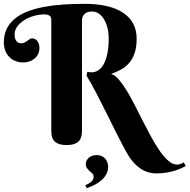

<svg xmlns="http://www.w3.org/2000/svg" viewBox="-20 -750 990 1003"><path d="M420.9 -730Q553.7 -730 623.8 -682.9Q693.8 -635.7 693.8 -547.9Q693.8 -504.9 683.8 -474.4Q673.8 -443.8 656 -422.6Q638.2 -401.4 613.5 -387.5Q588.9 -373.5 560.1 -363.8Q580.1 -358.4 600.3 -335Q620.6 -311.5 641.6 -277.1Q662.6 -242.7 684.1 -200.7Q705.6 -158.7 727.3 -115.7Q749 -72.8 771.2 -32.2Q793.5 8.3 815.7 40Q837.9 71.8 860.6 90.8Q883.3 109.9 905.8 109.9Q915.5 109.9 925 106Q934.6 102.1 939.9 98.1L950.2 117.2Q940.4 122.6 926.3 129.2Q912.1 135.7 893.1 141.6Q874 147.5 850.3 151.6Q826.7 155.8 797.9 155.8Q750.5 155.8 712.4 129.6Q674.3 103.5 647 56.2Q619.1 7.3 592.3 -46.4Q565.4 -100.1 538.8 -153.8Q512.2 -207.5 485.6 -258.8Q459 -310.1 432.1 -355L436 -375Q464.8 -367.7 486.1 -378.4Q507.3 -389.2 521 -413.3Q534.7 -437.5 541.3 -472.7Q547.9 -507.8 547.9 -548.8Q547.9 -578.1 541.5 -603.8Q535.2 -629.4 523.7 -648.7Q512.2 -668 496.1 -679Q480 -689.9 460 -689.9Q444.3 -689.9 434.3 -685.3Q424.3 -680.7 418.5 -673.6Q412.6 -666.5 410.4 -658.4Q408.2 -650.4 408.2 -643.1V-64Q408.2 -26.4 388.4 -9.3Q368.7 7.8 328.1 7.8Q287.1 7.8 267.6 -9.3Q248 -26.4 248 -64V-647.9Q248 -674.8 210.9 -674.8Q184.1 -674.8 156.5 -666.7Q128.9 -658.7 106.7 -644.8Q84.5 -630.9 70.3 -611.6Q56.2 -592.3 56.2 -569.8Q56.2 -554.2 60.3 -544.9Q64.5 -535.6 69.8 -531Q75.2 -526.4 80.8 -525.1Q86.4 -523.9 88.9 -523.9Q101.1 -523.9 108.9 -528.1Q116.7 -532.2 123 -536.9Q129.4 -541.5 135 -545.7Q140.6 -549.8 147.9 -549.8Q153.8 -549.8 160.4 -547.1Q167 -544.4 172.6 -538.6Q178.2 -532.7 182.1 -523.2Q186 -513.7 186 -500Q186 -480.5 178.5 -466.3Q170.9 -452.1 158.9 -442.6Q147 -433.1 131.6 -428.5Q116.2 -423.8 101.1 -423.8Q77.6 -423.8 58.8 -431.9Q40 -439.9 26.9 -454.1Q13.7 -468.3 6.8 -487.3Q0 -506.3 0 -527.8Q0 -568.4 15.1 -599.4Q30.3 -630.4 57.9 -652.8Q85.4 -675.3 124 -690.2Q162.6 -705.1 209.5 -713.9Q256.3 -722.7 309.8 -726.3Q363.3 -730 420.9 -730ZM425.3 217.8Q439 211.9 447.5 206.3Q456.1 200.7 460.9 195.1Q465.8 189.5 467.5 184.1Q469.2 178.7 469.2 172.9Q469.2 163.6 462.9 157Q456.5 150.4 448.7 143.8Q440.9 137.2 434.6 128.7Q428.2 120.1 428.2 106.9Q428.2 99.1 431.6 90.8Q435.1 82.5 442.1 75.7Q449.2 68.8 460 64.5Q470.7 60.1 485.4 60.1Q500.5 60.1 511.7 65.4Q522.9 70.8 530.3 79.6Q537.6 88.4 541.3 99.4Q544.9 110.4 544.9 121.1Q544.9 140.6 536.6 157.5Q528.3 174.3 513.7 188.2Q499 202.1 478.5 213.4Q458 224.6 433.1 232.9Z"/></svg>

Font: Berkshire Swash
Style: Regular
Weight: 400
Designer: Astigmatic (AOETI)
Foundry: Astigmatic (AOETI)
Version: Version 1.001